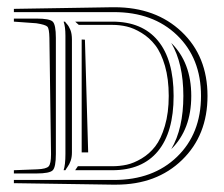

<svg xmlns="http://www.w3.org/2000/svg" viewBox="-20 -544 608 520"><path d="M17.6 -485.4V-493.7H78.6Q114.3 -493.7 122.8 -485.4Q131.3 -477.1 131.3 -441.4V-127Q131.3 -91.3 122.8 -82.8Q114.3 -74.2 78.6 -74.2H17.6V-83L80.6 -85.4Q105.5 -86.4 111.8 -93.5Q118.2 -100.6 118.2 -126L113.8 -441.4Q113.3 -466.3 108.4 -471.7Q103.5 -477.1 78.6 -481ZM210 -436.5 218.8 -131.3H201.2V-437ZM183.6 -485.4H284.2Q365.2 -485.4 407.7 -433.8Q450.2 -382.3 450.2 -284.2Q450.2 -186 407.7 -134.5Q365.2 -83 284.2 -83H183.6L190.9 -93.8H284.2Q304.2 -93.8 323.2 -97.9Q342.3 -102.1 363.5 -114.7Q384.8 -127.4 400.4 -147.5Q416 -167.5 426.5 -202.9Q437 -238.3 437 -284.2Q437 -330.1 426.8 -365.5Q416.5 -400.9 400.6 -421.4Q384.8 -441.9 363.5 -454.8Q342.3 -467.8 323.2 -472.2Q304.2 -476.6 284.2 -476.6H193.4ZM17.6 -47.9V-56.6H288.6Q394.5 -56.6 459.5 -119.4Q524.4 -182.1 524.4 -284.2Q524.4 -386.2 459.5 -448.7Q394.5 -511.2 288.6 -511.2H17.6V-520L284.2 -524.4H290Q401.9 -524.4 471.9 -458Q542 -391.6 542 -284.2Q542 -177.7 473.1 -110.8Q404.3 -43.9 294.4 -43.9H284.2ZM443.8 -140.1Q476.6 -195.8 476.6 -284.2Q476.6 -372.1 443.8 -427.7Q498 -374.5 498 -284.2Q498 -193.4 443.8 -140.1ZM156.2 -485.4Q156.7 -483.9 161.6 -478.5Q166.5 -473.1 170.7 -462.9Q174.8 -452.6 174.8 -437V-131.3Q174.8 -118.2 171.4 -108.6Q168 -99.1 163.1 -92.3Q158.2 -85.4 157.2 -83H152.3Q157.2 -97.7 157.2 -127V-441.4V-447.3Q157.2 -471.7 152.3 -485.4Z"/></svg>

Font: FoglihtenNo03
Style: Regular
Weight: 500
Version: Version 0.59